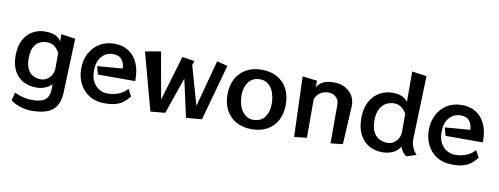

<svg xmlns="http://www.w3.org/2000/svg" viewBox="-75 -1218 4781 1838"><g transform="rotate(10 2315.5 -298.5)"><path d="M437 -84Q416 -57 375.5 -40.5Q335 -24 288 -24Q217 -24 161 -54Q105 -84 73 -143.5Q41 -203 41 -292Q41 -382 73 -443Q105 -504 159.5 -535.5Q214 -567 282 -567Q345 -567 383.5 -548Q422 -529 437 -497V-569L575 -549L555 -20Q552 54 524.5 104Q497 154 437 178.5Q377 203 278 203Q242 203 203.5 194Q165 185 132 170Q99 155 78 138L98 59Q133 77 177.5 88.5Q222 100 274 100Q363 100 400 65.5Q437 31 437 -36ZM438 -388Q422 -420 391 -444.5Q360 -469 316 -469Q278 -469 244.5 -452.5Q211 -436 190 -396.5Q169 -357 169 -288Q169 -223 189 -183.5Q209 -144 243 -126.5Q277 -109 317 -109Q351 -109 378 -126.5Q405 -144 421.5 -174Q438 -204 438 -239Z M1197 -98Q1168 -59 1135.5 -35Q1103 -11 1061 0Q1019 11 958 11Q871 11 809 -27.5Q747 -66 714 -131.5Q681 -197 681 -278Q681 -360 715 -425.5Q749 -491 810.5 -529Q872 -567 954 -567Q1034 -567 1091.5 -530.5Q1149 -494 1180 -426.5Q1211 -359 1211 -266V-249H849L827 -327L1073 -347Q1070 -400 1043.5 -433.5Q1017 -467 959 -467Q892 -467 848.5 -417.5Q805 -368 805 -277Q805 -212 829.5 -169.5Q854 -127 891.5 -106.5Q929 -86 967 -86Q1031 -86 1081.5 -107.5Q1132 -129 1161 -166Z M1751 13 1670 -354 1547 0 1405 13 1254 -545 1405 -572 1486 -118 1616 -555 1736 -536 1722 -496 1829 -117 1951 -572 2055 -545 1904 0Z M2387 11Q2300 11 2236.5 -24.5Q2173 -60 2138 -125Q2103 -190 2103 -277Q2103 -365 2138 -430Q2173 -495 2236.5 -531Q2300 -567 2387 -567Q2475 -567 2538.5 -531Q2602 -495 2636 -430Q2670 -365 2670 -277Q2670 -190 2636 -125Q2602 -60 2538.5 -24.5Q2475 11 2387 11ZM2403 -81Q2466 -86 2501 -134.5Q2536 -183 2536 -259Q2536 -267 2536 -274.5Q2536 -282 2535 -290Q2528 -376 2487.5 -425Q2447 -474 2385 -474Q2381 -474 2378 -473.5Q2375 -473 2371 -473Q2310 -469 2273.5 -420Q2237 -371 2237 -294Q2237 -287 2237 -279.5Q2237 -272 2238 -264Q2245 -179 2287 -129.5Q2329 -80 2390 -80Q2393 -80 2396.5 -80.5Q2400 -81 2403 -81Z M3156 13V-360Q3156 -410 3125.5 -436.5Q3095 -463 3052 -463Q3009 -463 2973.5 -440Q2938 -417 2924 -373V0L2802 13L2782 -572L2924 -555V-490Q2944 -528 2983.5 -547.5Q3023 -567 3092 -567Q3153 -567 3199.5 -541Q3246 -515 3271.5 -470.5Q3297 -426 3294 -370L3274 0Z M3891 10Q3866 -10 3852.5 -28.5Q3839 -47 3830 -73Q3799 -26 3753.5 -7.5Q3708 11 3659 11Q3585 11 3527.5 -21.5Q3470 -54 3437 -118.5Q3404 -183 3404 -277Q3404 -372 3439 -436.5Q3474 -501 3531.5 -534Q3589 -567 3657 -567Q3710 -567 3746 -553Q3782 -539 3807 -504V-800L3949 -780L3929 -164Q3928 -125 3943.5 -87Q3959 -49 3987 -21ZM3811 -389Q3795 -421 3764 -445.5Q3733 -470 3689 -470Q3651 -470 3615 -451.5Q3579 -433 3555.5 -390.5Q3532 -348 3532 -276Q3532 -205 3554.5 -163.5Q3577 -122 3613.5 -104Q3650 -86 3690 -86Q3724 -86 3751 -103.5Q3778 -121 3794.5 -151Q3811 -181 3811 -216Z M4576 -98Q4547 -59 4514.5 -35Q4482 -11 4440 0Q4398 11 4337 11Q4250 11 4188 -27.5Q4126 -66 4093 -131.5Q4060 -197 4060 -278Q4060 -360 4094 -425.5Q4128 -491 4189.5 -529Q4251 -567 4333 -567Q4413 -567 4470.5 -530.5Q4528 -494 4559 -426.5Q4590 -359 4590 -266V-249H4228L4206 -327L4452 -347Q4449 -400 4422.5 -433.5Q4396 -467 4338 -467Q4271 -467 4227.5 -417.5Q4184 -368 4184 -277Q4184 -212 4208.5 -169.5Q4233 -127 4270.5 -106.5Q4308 -86 4346 -86Q4410 -86 4460.5 -107.5Q4511 -129 4540 -166Z"/></g></svg>

Font: RocknRoll One
Style: Regular
Weight: 400
Designer: Fontworks Inc.
Foundry: Fontworks Inc.
Version: Version 1.100